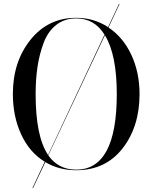

<svg xmlns="http://www.w3.org/2000/svg" viewBox="-20 -850 765 970"><path d="M365 10Q278 10 209 -31L147 100H144L206 -33Q129 -80 87 -171Q45 -262 45 -375Q45 -538 134 -649Q223 -760 365 -760Q454 -760 526 -713L581 -830H584L528 -711Q602 -662 643.5 -573Q685 -484 685 -375Q685 -210 599 -100Q513 10 365 10ZM365 -757Q306 -757 264 -724Q222 -691 200.5 -633.5Q179 -576 169.5 -512.5Q160 -449 160 -375Q160 -160 223 -67L508 -675Q457 -757 365 -757ZM570 -375Q570 -574 510 -672L224 -65Q275 7 365 7Q570 7 570 -375Z"/></svg>

Font: Bodoni* 72
Style: Regular
Weight: 400
Version: Version 1.003